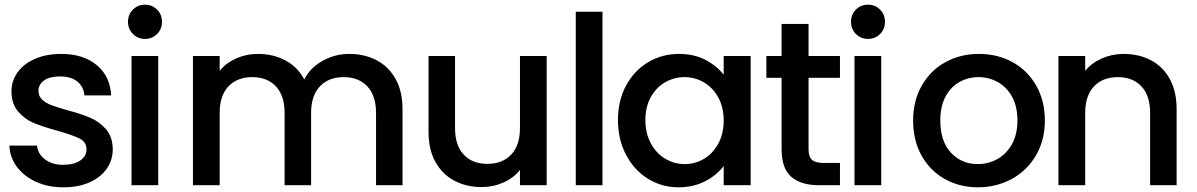

<svg xmlns="http://www.w3.org/2000/svg" viewBox="-20 -790 5108 819"><path d="M20 -169H138Q141 -134 171.5 -110.5Q202 -87 248 -87Q296 -87 322.5 -105.5Q349 -124 349 -153Q349 -184 319.5 -199Q290 -214 226 -232Q164 -249 125 -265Q86 -281 57.5 -314Q29 -347 29 -401Q29 -445 55 -481.5Q81 -518 129.5 -539Q178 -560 241 -560Q335 -560 392.5 -512.5Q450 -465 454 -383H340Q337 -420 310 -442Q283 -464 237 -464Q192 -464 168 -447Q144 -430 144 -402Q144 -380 160 -365Q176 -350 199 -341.5Q222 -333 267 -320Q327 -304 365.5 -287.5Q404 -271 432 -239Q460 -207 461 -154Q461 -107 435 -70Q409 -33 361.5 -12Q314 9 250 9Q185 9 133.5 -14.5Q82 -38 52 -78.5Q22 -119 20 -169Z M526 -697Q526 -728 547 -749Q568 -770 599 -770Q629 -770 650 -749Q671 -728 671 -697Q671 -666 650 -645Q629 -624 599 -624Q568 -624 547 -645Q526 -666 526 -697ZM655 -551V0H541V-551Z M1697 -325V0H1584V-308Q1584 -382 1547 -421.5Q1510 -461 1446 -461Q1382 -461 1344.5 -421.5Q1307 -382 1307 -308V0H1194V-308Q1194 -382 1157 -421.5Q1120 -461 1056 -461Q992 -461 954.5 -421.5Q917 -382 917 -308V0H803V-551H917V-488Q945 -522 988 -541Q1031 -560 1080 -560Q1146 -560 1198 -532Q1250 -504 1278 -451Q1303 -501 1356 -530.5Q1409 -560 1470 -560Q1535 -560 1586.5 -533Q1638 -506 1667.5 -453Q1697 -400 1697 -325Z M2312 -551V0H2198V-65Q2171 -31 2127.5 -11.5Q2084 8 2035 8Q1970 8 1918.5 -19Q1867 -46 1837.5 -99Q1808 -152 1808 -227V-551H1921V-244Q1921 -170 1958 -130.5Q1995 -91 2059 -91Q2123 -91 2160.5 -130.5Q2198 -170 2198 -244V-551Z M2550 -740V0H2436V-740Z M2876 -560Q2941 -560 2989.5 -534.5Q3038 -509 3067 -471V-551H3182V0H3067V-82Q3038 -43 2988 -17Q2938 9 2874 9Q2803 9 2744 -27.5Q2685 -64 2650.5 -129.5Q2616 -195 2616 -278Q2616 -361 2650.5 -425Q2685 -489 2744.5 -524.5Q2804 -560 2876 -560ZM2900 -461Q2856 -461 2818 -439.5Q2780 -418 2756.5 -376.5Q2733 -335 2733 -278Q2733 -221 2756.5 -178Q2780 -135 2818.5 -112.5Q2857 -90 2900 -90Q2944 -90 2982 -112Q3020 -134 3043.5 -176.5Q3067 -219 3067 -276Q3067 -333 3043.5 -375Q3020 -417 2982 -439Q2944 -461 2900 -461Z M3429 -458V-153Q3429 -122 3443.5 -108.5Q3458 -95 3493 -95H3563V0H3473Q3396 0 3355 -36Q3314 -72 3314 -153V-458H3249V-551H3314V-688H3429V-551H3563V-458Z M3610 -697Q3610 -728 3631 -749Q3652 -770 3683 -770Q3713 -770 3734 -749Q3755 -728 3755 -697Q3755 -666 3734 -645Q3713 -624 3683 -624Q3652 -624 3631 -645Q3610 -666 3610 -697ZM3739 -551V0H3625V-551Z M3875 -276Q3875 -360 3912 -425Q3949 -490 4013 -525Q4077 -560 4156 -560Q4235 -560 4299 -525Q4363 -490 4400 -425Q4437 -360 4437 -276Q4437 -192 4399 -127Q4361 -62 4295.5 -26.5Q4230 9 4151 9Q4073 9 4010 -26.5Q3947 -62 3911 -126.5Q3875 -191 3875 -276ZM4320 -276Q4320 -336 4297 -377.5Q4274 -419 4236 -440Q4198 -461 4154 -461Q4110 -461 4072.5 -440Q4035 -419 4013 -377.5Q3991 -336 3991 -276Q3991 -187 4036.5 -138.5Q4082 -90 4151 -90Q4195 -90 4233.5 -111Q4272 -132 4296 -174Q4320 -216 4320 -276Z M4999 -325V0H4886V-308Q4886 -382 4849 -421.5Q4812 -461 4748 -461Q4684 -461 4646.5 -421.5Q4609 -382 4609 -308V0H4495V-551H4609V-488Q4637 -522 4680.5 -541Q4724 -560 4773 -560Q4838 -560 4889.5 -533Q4941 -506 4970 -453Q4999 -400 4999 -325Z"/></svg>

Font: Poppins Medium A&M
Style: Regular
Weight: 500
Designer: Ninad Kale (Devanagari), Jonny Pinhorn (Latin)
Foundry: Indian Type Foundry
Version: 4.004